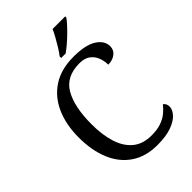

<svg xmlns="http://www.w3.org/2000/svg" viewBox="-271 -1039 1156 1156"><g transform="rotate(-45 307.0 -460.5)"><path d="M361 10Q262 10 194 -36Q126 -82 91.5 -164.5Q57 -247 57 -358Q57 -466 93.5 -548.5Q130 -631 201.5 -677.5Q273 -724 378 -724Q480 -724 530 -692Q580 -660 580 -612Q580 -580 555 -561Q530 -542 493 -542Q493 -573 482 -602.5Q471 -632 445.5 -651.5Q420 -671 376 -671Q263 -671 215.5 -589.5Q168 -508 168 -358Q168 -269 189.5 -200.5Q211 -132 257 -94Q303 -56 376 -56Q425 -56 459 -68Q493 -80 516.5 -99.5Q540 -119 557 -141Q565 -136 570.5 -126.5Q576 -117 576 -102Q576 -77 553 -51Q530 -25 482.5 -7.5Q435 10 361 10ZM321 -784Q336 -803 352 -829Q368 -855 383 -882Q398 -909 408 -931H515V-921Q506 -908 488 -888Q470 -868 447.5 -846Q425 -824 402 -804.5Q379 -785 359 -771H321Z"/></g></svg>

Font: Noto Serif Toto
Style: Regular
Weight: 400
Designer: Monotype Design Team
Foundry: Monotype Imaging Inc.
Version: Version 2.001